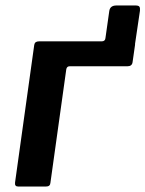

<svg xmlns="http://www.w3.org/2000/svg" viewBox="-20 -681 531 701"><path d="M300 -480 308 -530H351Q364 -530 365 -542L379 -641Q382 -661 405 -661H475Q486 -661 489 -656.5Q492 -652 491 -642L467 -480ZM46 0Q33 0 35 -15L105 -517Q107 -530 122 -530H459Q466 -530 470 -527Q474 -524 473 -517L464 -454Q462 -439 445 -439H234Q224 -439 222 -428L164 -13Q163 0 148 0Z"/></svg>

Font: Libre Franklin SemiBold
Style: Italic
Weight: 600
Italic angle: -8°
Designer: Pablo Impallari, Rodrigo Fuenzalida, Nhung Nguyen
Foundry: Impallari Type
Version: Version 3.000